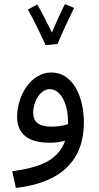

<svg xmlns="http://www.w3.org/2000/svg" viewBox="-20 -693 487 943"><path d="M204 -471 263 -477C279 -519 330 -627 344 -654L299 -673C290 -657 257 -586 235 -533C214 -576 178 -647 163 -671L117 -646C142 -604 186 -511 204 -471ZM58 230C278 205 392 96 392 -91C392 -217 339 -337 232 -337C130 -337 64 -221 64 -119C64 -33 121 8 223 8C249 8 276 5 300 -2C264 99 167 131 40 148ZM143 -139C143 -193 177 -255 224 -255C280 -255 314 -180 314 -97C314 -92 314 -87 314 -83C289 -75 259 -71 232 -71C167 -71 143 -97 143 -139Z"/></svg>

Font: Noto Sans Arabic
Style: Regular
Weight: 400
Designer: Monotype Design Team, Nadine Chahine, Nizar Qandah and Khaled Hosny
Foundry: Monotype Imaging Inc.
Version: Version 2.012